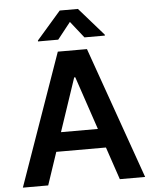

<svg xmlns="http://www.w3.org/2000/svg" viewBox="-61 -975 814 1025"><g transform="rotate(-5 346.5 -462.5)"><path d="M19.5 0 268.6 -707H424.8L674.8 0H539.1L480 -174.8H213.9L155.3 0ZM445.8 -277.3 349.6 -562.5H343.8L248 -277.3ZM346.7 -859.4 276.4 -770.5H168V-775.4L297.9 -924.8H395.5L526.4 -775.4V-770.5H417Z"/></g></svg>

Font: WEMIX Pretendard SemiBold
Style: Regular
Weight: 600
Designer: Base glyphs from Inter by Rasmus Andersson; Hangeul glyphs from Noto Sans CJK(Source Han Sans) by Jang Soo-young and Kan
Foundry: Kil Hyung-jin
Version: Version 1.000